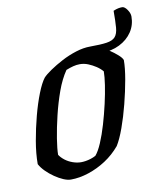

<svg xmlns="http://www.w3.org/2000/svg" viewBox="-74 -691 640 752"><g transform="rotate(-10 246.0 -315.0)"><path d="M148 0Q135 0 118.5 -7Q102 -14 84.5 -26Q67 -38 52.5 -52.5Q38 -67 30 -82Q30 -124 38.5 -173Q47 -222 59.5 -269.5Q72 -317 87 -355Q102 -393 116 -411Q126 -422 148 -437Q170 -452 197.5 -466.5Q225 -481 255 -490.5Q285 -500 312 -500Q326 -500 345 -492Q364 -484 383 -471.5Q402 -459 416 -446.5Q430 -434 433 -425Q433 -394 425 -348.5Q417 -303 404.5 -254Q392 -205 377 -163.5Q362 -122 347 -98Q321 -67 288 -45.5Q255 -24 218.5 -12Q182 0 148 0ZM199 -60Q207 -60 217 -61.5Q227 -63 238 -66.5Q249 -70 258 -75Q271 -90 284 -120.5Q297 -151 308.5 -190Q320 -229 329 -268.5Q338 -308 343 -341.5Q348 -375 348 -395Q338 -407 323.5 -416.5Q309 -426 293 -432.5Q277 -439 260 -439Q247 -439 233.5 -435.5Q220 -432 205 -426Q183 -394 167 -349.5Q151 -305 139.5 -257Q128 -209 121.5 -168Q115 -127 115 -104Q123 -92 136 -82Q149 -72 166 -66Q183 -60 199 -60ZM352 -468Q342 -468 331.5 -470.5Q321 -473 311 -477L312 -500Q354 -500 378 -503.5Q402 -507 412.5 -519Q423 -531 425 -555.5Q427 -580 427 -622Q439 -627 447 -628.5Q455 -630 462 -630Q472 -630 482 -615.5Q492 -601 492 -588Q492 -554 474 -527Q456 -500 424 -484Q392 -468 352 -468Z"/></g></svg>

Font: Texturina 12pt
Style: Italic
Weight: 400
Italic angle: -11°
Designer: Guillermo Torres Carreño
Foundry: Omnibus-Type
Version: Version 1.002